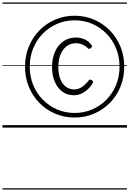

<svg xmlns="http://www.w3.org/2000/svg" viewBox="-20 -1030 1045 1550"><path d="M582 -81Q498 -81 425 -112.5Q352 -144 297.5 -199.5Q243 -255 212.5 -330Q182 -405 182 -492Q182 -579 212.5 -653.5Q243 -728 297.5 -784Q352 -840 425 -871.5Q498 -903 582 -903Q667 -903 739.5 -871.5Q812 -840 867 -784Q922 -728 952.5 -653.5Q983 -579 983 -492Q983 -405 952.5 -330Q922 -255 867 -199.5Q812 -144 739.5 -112.5Q667 -81 582 -81ZM582 -118Q658 -118 724 -146.5Q790 -175 840 -226Q890 -277 917.5 -345Q945 -413 945 -491Q945 -570 917.5 -638.5Q890 -707 840 -758Q790 -809 724.5 -837.5Q659 -866 582 -866Q507 -866 441 -837.5Q375 -809 325 -758Q275 -707 247.5 -638.5Q220 -570 220 -492Q220 -413 247.5 -345Q275 -277 325 -226Q375 -175 441 -146.5Q507 -118 582 -118ZM577 -261Q523 -261 483.5 -290Q444 -319 422 -371Q400 -423 400 -489Q400 -557 423.5 -611Q447 -665 490.5 -696Q534 -727 592 -727Q626 -727 659.5 -714Q693 -701 719 -666Q725 -659 722.5 -653.5Q720 -648 714 -643Q707 -636 700.5 -635.5Q694 -635 689 -640Q671 -659 646 -670Q621 -681 592 -681Q551 -681 519 -657.5Q487 -634 469 -591Q451 -548 451 -489Q451 -431 467.5 -390.5Q484 -350 513 -329Q542 -308 579 -308Q615 -308 645.5 -330.5Q676 -353 697 -382Q702 -388 708.5 -387.5Q715 -387 722 -381Q729 -377 731 -371.5Q733 -366 729 -360Q711 -329 686.5 -307Q662 -285 633.5 -273Q605 -261 577 -261ZM0 490H1005V500H0ZM0 -20H1005V0H0ZM0 -505H1005V-500H0ZM0 -1010H1005V-1000H0Z"/></svg>

Font: Playwrite AU VIC Guides
Style: Regular
Weight: 400
Designer: Veronika Burian, José Scaglione
Foundry: TypeTogether
Version: Version 1.003